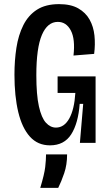

<svg xmlns="http://www.w3.org/2000/svg" viewBox="-20 -692 535 930"><path d="M222 12Q163 12 125 -30Q87 -72 68.5 -149Q50 -226 50 -330Q50 -399 59.5 -460.5Q69 -522 93 -570Q117 -618 159 -645Q201 -672 266 -672Q323 -672 359 -651.5Q395 -631 414 -597Q433 -563 437.5 -520Q442 -477 436 -431L336 -423Q345 -503 323 -544.5Q301 -586 260 -586Q210 -586 183 -523Q156 -460 156 -328Q156 -232 168.5 -176.5Q181 -121 202.5 -97.5Q224 -74 251 -74Q291 -74 315.5 -118Q340 -162 345 -242H259V-322H443V-229V0H367L383 -189H366Q359 -95 325 -41.5Q291 12 222 12ZM175 218Q195 152 199 117Q203 82 203 56H305Q305 106 291 147Q277 188 262 218Z"/></svg>

Font: Bricolage Grotesque 10pt Condensed Medium
Style: Regular
Weight: 500
Width: 3
Designer: Mathieu Triay
Foundry: Atelier Triay
Version: Version 1.000; ttfautohint (v1.8.4.7-5d5b);gftools[0.9.32]